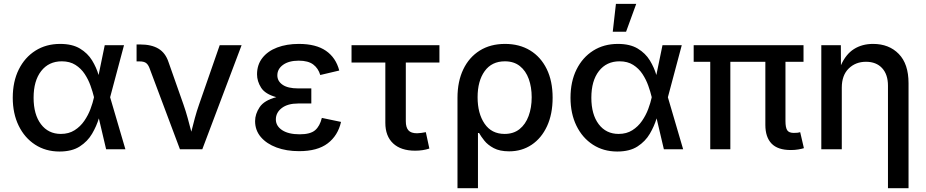

<svg xmlns="http://www.w3.org/2000/svg" viewBox="-20 -783 4857 1007"><path d="M292 11.7Q219.7 11.7 164.3 -24.2Q108.9 -60.1 77.9 -123.8Q46.9 -187.5 46.9 -270.5Q46.9 -355 78.4 -418.5Q109.9 -481.9 165.8 -517.3Q221.7 -552.7 295.4 -552.7Q358.9 -552.7 399.4 -528.3Q439.9 -503.9 462.9 -466.3Q485.8 -428.7 497.1 -389.6L529.3 -545.9H630.4L557.6 -272.9L637.7 0H536.6L498.5 -162.1Q486.3 -121.6 462.9 -81.5Q439.5 -41.5 398.4 -14.9Q357.4 11.7 292 11.7ZM472.7 -272.9V-274.4Q466.3 -301.3 454.8 -333.5Q443.4 -365.7 424.3 -394.8Q405.3 -423.8 375.7 -442.6Q346.2 -461.4 304.2 -461.4Q235.8 -461.4 196 -410.4Q156.2 -359.4 156.2 -270.5Q156.2 -182.6 194.8 -131.6Q233.4 -80.6 299.3 -80.6Q340.8 -80.6 371.1 -99.9Q401.4 -119.1 421.9 -148.9Q442.4 -178.7 454.6 -211.4Q466.8 -244.1 472.7 -271.5Z M923.8 0 763.7 -426.8Q756.3 -445.8 744.9 -453.4Q733.4 -460.9 712.9 -460.9H696.3V-549.8H715.3Q774.4 -549.8 811 -527.8Q847.7 -505.9 863.8 -457.5L941.9 -235.8Q954.6 -199.7 964.4 -163.8Q974.1 -127.9 983.4 -92.3Q992.2 -127.9 1002 -163.8Q1011.7 -199.7 1024.4 -235.8L1132.3 -545.9H1247.1L1041 0Z M1548.8 9.8Q1482.4 9.8 1430.4 -9.5Q1378.4 -28.8 1348.1 -64.2Q1317.9 -99.6 1317.9 -147.9Q1317.9 -185.1 1341.8 -220.9Q1365.7 -256.8 1429.2 -273.4Q1370.6 -289.6 1349.4 -323.2Q1328.1 -356.9 1328.1 -393.1Q1328.1 -443.4 1356.2 -479.2Q1384.3 -515.1 1433.8 -533.9Q1483.4 -552.7 1547.4 -552.7Q1637.2 -552.7 1689.5 -516.6Q1741.7 -480.5 1759.3 -413.1L1659.7 -389.6Q1649.4 -424.8 1622.8 -444.8Q1596.2 -464.8 1546.9 -464.8Q1495.1 -464.8 1464.8 -443.1Q1434.6 -421.4 1434.6 -387.7Q1434.6 -357.4 1462.2 -338.4Q1489.7 -319.3 1543.9 -319.3H1612.8V-240.2H1543.9Q1488.8 -240.2 1457.8 -216.3Q1426.8 -192.4 1426.8 -156.7Q1426.8 -122.1 1460 -100.3Q1493.2 -78.6 1551.8 -78.6Q1607.9 -78.6 1632.8 -100.1Q1657.7 -121.6 1668 -164.6L1768.6 -143.6Q1752.4 -71.8 1698.7 -31Q1645 9.8 1548.8 9.8Z M2157.2 7.3Q2082.5 7.3 2041.7 -31Q2001 -69.3 2001 -138.7V-455.1H1823.7V-545.9H2284.7V-455.1H2108.4V-147.5Q2108.4 -114.7 2122.1 -99.4Q2135.7 -84 2167.5 -84Q2176.3 -84 2189.7 -85.9Q2203.1 -87.9 2213.4 -89.8L2231.9 -3.9Q2198.2 7.3 2157.2 7.3Z M2379.4 204.1V-270Q2379.4 -356 2409.9 -419.4Q2440.4 -482.9 2496.3 -517.8Q2552.2 -552.7 2628.9 -552.7Q2704.1 -552.7 2760.3 -518.6Q2816.4 -484.4 2847.4 -421.1Q2878.4 -357.9 2878.4 -270.5Q2878.4 -184.6 2849.1 -121.3Q2819.8 -58.1 2768.3 -23.7Q2716.8 10.7 2650.4 10.7Q2601.1 10.7 2569.6 -6.1Q2538.1 -22.9 2520.3 -45.4Q2502.4 -67.9 2492.7 -85.4H2486.8V204.1ZM2626.5 -80.6Q2673.3 -80.6 2704.8 -105.7Q2736.3 -130.9 2752.4 -174.6Q2768.6 -218.3 2768.6 -272.9Q2768.6 -326.2 2753.2 -368.9Q2737.8 -411.6 2706.5 -436.5Q2675.3 -461.4 2627.9 -461.4Q2559.1 -461.4 2522 -409.9Q2484.9 -358.4 2484.9 -272.9Q2484.9 -188 2521.5 -134.3Q2558.1 -80.6 2626.5 -80.6Z M3217.3 11.7Q3145 11.7 3089.6 -24.2Q3034.2 -60.1 3003.2 -123.8Q2972.2 -187.5 2972.2 -270.5Q2972.2 -355 3003.7 -418.5Q3035.2 -481.9 3091.1 -517.3Q3147 -552.7 3220.7 -552.7Q3284.2 -552.7 3324.7 -528.3Q3365.2 -503.9 3388.2 -466.3Q3411.1 -428.7 3422.4 -389.6L3454.6 -545.9H3555.7L3482.9 -272.9L3563 0H3461.9L3423.8 -162.1Q3411.6 -121.6 3388.2 -81.5Q3364.7 -41.5 3323.7 -14.9Q3282.7 11.7 3217.3 11.7ZM3397.9 -272.9V-274.4Q3391.6 -301.3 3380.1 -333.5Q3368.7 -365.7 3349.6 -394.8Q3330.6 -423.8 3301 -442.6Q3271.5 -461.4 3229.5 -461.4Q3161.1 -461.4 3121.3 -410.4Q3081.5 -359.4 3081.5 -270.5Q3081.5 -182.6 3120.1 -131.6Q3158.7 -80.6 3224.6 -80.6Q3266.1 -80.6 3296.4 -99.9Q3326.7 -119.1 3347.2 -148.9Q3367.7 -178.7 3379.9 -211.4Q3392.1 -244.1 3397.9 -271.5ZM3193.8 -616.7 3210.4 -762.7H3316.9L3263.7 -616.7Z M4127.9 3.9Q4059.1 3.9 4026.6 -30Q3994.1 -64 3994.1 -127.9V-459H3810.5V0H3705.1V-459H3618.2V-545.9H4194.3V-459H4099.6V-148.4Q4099.6 -114.3 4108.6 -100.1Q4117.7 -85.9 4143.6 -85.9Q4156.7 -85.9 4163.8 -86.9Q4170.9 -87.9 4176.8 -89.8L4196.3 -5.9Q4185.5 -2.4 4167.5 0.7Q4149.4 3.9 4127.9 3.9Z M4395 -323.2V0H4287.6V-545.9H4390.1L4390.6 -440.9Q4416 -498.5 4458.7 -525.6Q4501.5 -552.7 4559.1 -552.7Q4642.6 -552.7 4693.8 -500.2Q4745.1 -447.8 4745.1 -346.7V204.1H4637.2V-333.5Q4637.2 -392.6 4606.4 -425.8Q4575.7 -459 4522 -459Q4467.3 -459 4431.2 -423.6Q4395 -388.2 4395 -323.2Z"/></svg>

Font: Inter Medium
Style: Regular
Weight: 500
Designer: Rasmus Andersson
Foundry: rsms
Version: Version 4.001;git-9221beed3